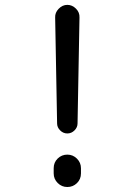

<svg xmlns="http://www.w3.org/2000/svg" viewBox="-20 -750 540 770"><path d="M209 -254.9 201.2 -679.7Q200.2 -699.2 215.3 -714.8Q230.5 -730.5 250 -730.5Q269.5 -730.5 284.7 -715.3Q299.8 -700.2 298.8 -679.7L291 -254.9Q291 -239.3 278.8 -227.1Q266.6 -214.8 250 -214.8Q233.4 -214.8 221.2 -227.1Q209 -239.3 209 -254.9ZM195.3 -54.7V-75.2Q195.3 -98.6 211.4 -114.3Q227.5 -129.9 250 -129.9Q272.5 -129.9 288.6 -113.8Q304.7 -97.7 304.7 -75.2V-54.7Q304.7 -31.2 288.6 -15.6Q272.5 0 250 0Q227.5 0 211.4 -16.1Q195.3 -32.2 195.3 -54.7Z"/></svg>

Font: Rounded-X Mgen+ 2m regular
Style: Regular
Weight: 400
Designer: [Source Han Sans]
Ryoko NISHIZUKA  (kana & ideographs); Paul D. Hunt (Latin, Greek & Cyrillic); Wenlong ZHANG  (bopomofo
Version: Version 1.059.20150602